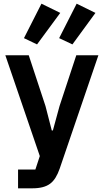

<svg xmlns="http://www.w3.org/2000/svg" viewBox="-20 -822 564 1042"><path d="M394 -522H514L304 93C291 130 275 158 252 175C229 192 198 200 155 200H78V98H172L196 25L9 -522H136L227 -246L261 -114H267L303 -246ZM181 -581 110 -615 205 -802 307 -752ZM373 -581 301 -615 396 -802 498 -752Z"/></svg>

Font: Plexus Sans SemiBold
Style: Regular
Weight: 600
Version: Version 2.001;PS 002.001;hotconv 1.0.70;makeotf.lib2.5.58329